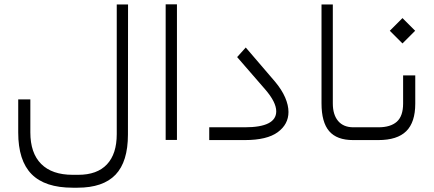

<svg xmlns="http://www.w3.org/2000/svg" viewBox="-20 -642 1988 880"><path d="M119.1 -35.2Q119.1 59.6 168.7 109.4Q218.3 159.2 313 159.2H338.9Q425.3 159.2 470.2 111.3Q515.1 63.5 515.1 -27.3V-621.6H566.9L566.4 -25.4Q566.4 99.1 509.5 158.7Q452.6 218.3 335.4 218.3H313Q186 218.3 124.8 156.2Q63.5 94.2 63.5 -34.7V-186.5H119.1Z M739.3 -622.1H791V-0.5H739.3Z M1102.1 0H939V-58.6H1102.5Q1246.1 -58.6 1246.1 -131.8Q1246.1 -173.8 1195.3 -232.4L1066.9 -380.4L1106.4 -424.3L1240.7 -267.6Q1255.9 -249.5 1267.6 -231.2Q1279.3 -212.9 1286.9 -195.3Q1294.4 -177.7 1298.3 -161.1Q1302.2 -144.5 1302.2 -128.9Q1302.2 -72.3 1252.9 -36.1Q1203.6 0 1102.1 0Z M1620.1 0H1598.1Q1523.9 0 1488.8 -40.8Q1453.6 -81.5 1453.6 -168.5V-621.6H1505.4V-168Q1505.4 -116.2 1529.8 -87.4Q1554.2 -58.6 1599.6 -58.6H1620.1Q1632.8 -58.6 1632.8 -32.7V-27.3Q1632.8 -20 1631.6 -14.2Q1630.4 -8.3 1627.4 -4.2Q1624.5 0 1620.1 0Z M1615.2 -58.6H1714.4Q1770 -58.6 1798.8 -84.2Q1827.6 -109.9 1827.6 -167.5V-296.4H1883.3V-167Q1883.3 -81.5 1842 -40.8Q1800.8 0 1713.9 0H1615.7Q1603 0 1603 -27.3V-32.7Q1603 -58.6 1615.2 -58.6ZM1766.6 -501 1824.7 -559.1 1882.8 -501 1824.7 -442.9Z"/></svg>

Font: Shabnam Thin FD-WOL
Style: Thin-FD-WOL
Weight: 100
Foundry: DejaVu fonts team - Redesigned by Saber Rastikerdar - Based on Vazir font
Version: Version 5.0.1